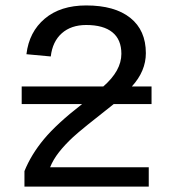

<svg xmlns="http://www.w3.org/2000/svg" viewBox="-20 -689 640 709"><path d="M60.1 -369.6H361.3Q428.2 -427.7 428.2 -490.2Q428.2 -543 395 -569.8Q361.8 -596.7 298.3 -596.7Q242.7 -596.7 208.3 -566.2Q173.8 -535.6 167.5 -480.5L77.6 -488.8Q87.4 -571.3 145.3 -620.1Q203.1 -668.9 298.3 -668.9Q403.8 -668.9 461.2 -623Q518.6 -577.1 518.6 -492.7Q518.6 -426.3 466.8 -369.6H539.6V-304.7H399.9Q280.8 -211.4 250 -182.9Q219.2 -154.3 197.8 -127Q176.3 -99.6 165 -71.3H529.3V0H70.3V-57.1Q95.2 -118.7 142.6 -175.5Q189.9 -232.4 283.2 -304.7H60.1Z"/></svg>

Font: Cousine
Style: Regular
Weight: 400
Monospace: yes
Designer: Steve Matteson
Foundry: Monotype Imaging Inc.
Version: Version 1.21